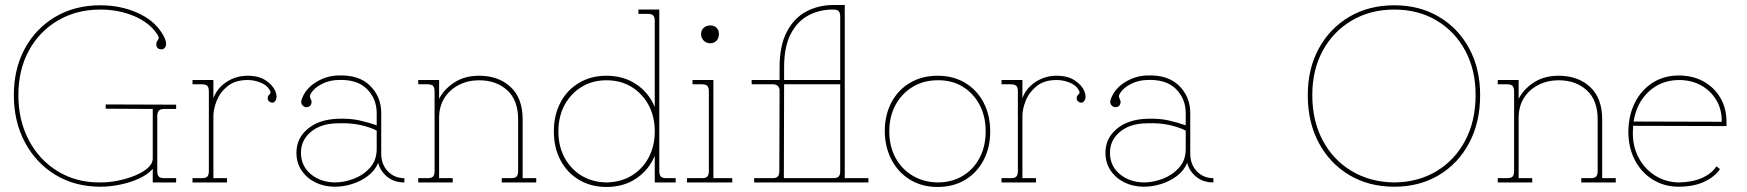

<svg xmlns="http://www.w3.org/2000/svg" viewBox="-20 -725 6941 763"><path d="M379 17Q278 17 200.5 -30Q123 -77 79 -159.5Q35 -242 35 -347Q35 -452 79 -532.5Q123 -613 200.5 -658.5Q278 -704 379 -704Q457 -704 523 -675.5Q589 -647 622 -596Q636 -574 639 -560Q642 -546 637 -538Q630 -526 615.5 -529.5Q601 -533 601 -549Q601 -557 605 -562Q609 -567 610.5 -573Q612 -579 604 -590Q573 -636 512 -661.5Q451 -687 379 -687Q284 -687 210 -643.5Q136 -600 94.5 -523.5Q53 -447 53 -347Q53 -247 94.5 -168Q136 -89 210 -44Q284 1 379 0Q414 0 450.5 -7.5Q487 -15 518 -28Q549 -41 568 -58Q587 -75 587 -96V-292L400 -293V-310L680 -309V-292H633Q617 -292 611 -285Q605 -278 605 -263V-45Q605 -30 611 -23.5Q617 -17 633 -17H680V0H587V-54Q567 -31 531.5 -15Q496 1 455.5 9Q415 17 379 17Z M745 0V-17H782Q798 -17 804 -23.5Q810 -30 810 -45V-362Q810 -377 804 -383.5Q798 -390 782 -390H745V-407H828V-335Q843 -375 880.5 -399.5Q918 -424 964 -424Q1008 -424 1036 -405.5Q1064 -387 1074 -363Q1084 -339 1074 -324Q1067 -314 1056.5 -318Q1046 -322 1044 -331Q1043 -342 1047.5 -346Q1052 -350 1054.5 -354.5Q1057 -359 1050 -370Q1040 -387 1015 -397Q990 -407 964 -407Q915 -407 885 -383Q855 -359 841.5 -325.5Q828 -292 828 -264V-17H882V0Z M1311 17Q1268 17 1233.5 0Q1199 -17 1178.5 -47.5Q1158 -78 1158 -118Q1158 -175 1202.5 -212.5Q1247 -250 1321 -253Q1371 -255 1408.5 -246.5Q1446 -238 1477 -227V-275Q1477 -333 1437.5 -372Q1398 -411 1321 -407Q1288 -406 1258.5 -391Q1229 -376 1215 -353Q1210 -344 1212.5 -337.5Q1215 -331 1217.5 -324.5Q1220 -318 1215 -308Q1211 -301 1202 -299.5Q1193 -298 1186 -303Q1172 -314 1180 -333Q1195 -373 1235 -398Q1275 -423 1321 -425Q1405 -429 1450 -385Q1495 -341 1495 -276V-115Q1495 -72 1521 -44.5Q1547 -17 1587 -17V0Q1545 0 1517.5 -23.5Q1490 -47 1483 -78Q1470 -47 1442.5 -26Q1415 -5 1380 6Q1345 17 1311 17ZM1311 0Q1347 0 1385.5 -14.5Q1424 -29 1450.5 -58.5Q1477 -88 1477 -133V-206Q1452 -219 1413 -228Q1374 -237 1321 -235Q1255 -234 1215.5 -201Q1176 -168 1176 -118Q1176 -66 1214.5 -33.5Q1253 -1 1311 0Z M1642 0V-17H1679Q1695 -17 1701 -23.5Q1707 -30 1707 -45V-362Q1707 -377 1701 -383.5Q1695 -390 1679 -390H1642V-407H1725V-332Q1744 -370 1785 -397Q1826 -424 1884 -424Q1961 -424 2009 -379.5Q2057 -335 2057 -251V-17H2111V0H1974V-17H2011Q2027 -17 2033 -23.5Q2039 -30 2039 -45V-251Q2039 -327 1995.5 -366.5Q1952 -406 1884 -406Q1840 -406 1803.5 -387.5Q1767 -369 1746 -335.5Q1725 -302 1725 -257V-17H1779V0Z M2390 18Q2329 18 2281.5 -10Q2234 -38 2207.5 -88Q2181 -138 2181 -203Q2181 -268 2207.5 -318Q2234 -368 2281.5 -396Q2329 -424 2390 -424Q2458 -424 2508 -390.5Q2558 -357 2582 -300V-642Q2582 -657 2576 -663.5Q2570 -670 2554 -670H2517V-687H2600V-45Q2600 -30 2606 -23.5Q2612 -17 2628 -17H2665V0H2582V-106Q2558 -49 2508 -15.5Q2458 18 2390 18ZM2390 0Q2447 -1 2490 -27Q2533 -53 2557.5 -98.5Q2582 -144 2582 -203Q2582 -262 2557.5 -307.5Q2533 -353 2490 -379.5Q2447 -406 2390 -406Q2334 -406 2291 -379.5Q2248 -353 2223.5 -307.5Q2199 -262 2199 -203Q2199 -144 2223.5 -98.5Q2248 -53 2291 -27Q2334 -1 2390 0Z M2803 -553Q2787 -553 2776.5 -563.5Q2766 -574 2766 -590Q2766 -605 2776.5 -614.5Q2787 -624 2803 -624Q2818 -624 2827.5 -614.5Q2837 -605 2837 -590Q2837 -574 2827.5 -563.5Q2818 -553 2803 -553ZM2710 0V-17H2769Q2785 -17 2791 -23.5Q2797 -30 2797 -45V-362Q2797 -377 2791 -383.5Q2785 -390 2769 -390H2732V-407H2815V-17H2890V0Z M2977 0V-17H3049Q3065 -17 3071 -23.5Q3077 -30 3077 -45L3078 -368Q3075 -390 3051 -390H2967V-407H3078V-457Q3078 -544 3107 -599Q3136 -654 3184.5 -679.5Q3233 -705 3291 -705H3337V-17H3431V0ZM3096 -407H3319V-659Q3319 -674 3313 -680.5Q3307 -687 3291 -687H3289Q3236 -687 3192 -663.5Q3148 -640 3122 -589.5Q3096 -539 3096 -457ZM3095 -17H3291Q3307 -17 3313 -23.5Q3319 -30 3319 -45V-390H3096Z M3706 18Q3645 18 3598 -10Q3551 -38 3524 -88Q3497 -138 3496 -203Q3496 -268 3522.5 -318Q3549 -368 3596.5 -396Q3644 -424 3706 -424Q3768 -424 3815 -396Q3862 -368 3888.5 -318Q3915 -268 3915 -203Q3915 -138 3888.5 -88Q3862 -38 3815 -10Q3768 18 3706 18ZM3706 0Q3762 0 3805 -25.5Q3848 -51 3872.5 -97Q3897 -143 3897 -203Q3897 -263 3872.5 -309Q3848 -355 3805 -381Q3762 -407 3706 -406Q3650 -406 3606.5 -379.5Q3563 -353 3538.5 -307.5Q3514 -262 3514 -203Q3514 -144 3538.5 -98.5Q3563 -53 3606.5 -27Q3650 -1 3706 0Z M3960 0V-17H3997Q4013 -17 4019 -23.5Q4025 -30 4025 -45V-362Q4025 -377 4019 -383.5Q4013 -390 3997 -390H3960V-407H4043V-335Q4058 -375 4095.5 -399.5Q4133 -424 4179 -424Q4223 -424 4251 -405.5Q4279 -387 4289 -363Q4299 -339 4289 -324Q4282 -314 4271.5 -318Q4261 -322 4259 -331Q4258 -342 4262.5 -346Q4267 -350 4269.5 -354.5Q4272 -359 4265 -370Q4255 -387 4230 -397Q4205 -407 4179 -407Q4130 -407 4100 -383Q4070 -359 4056.5 -325.5Q4043 -292 4043 -264V-17H4097V0Z M4526 17Q4483 17 4448.5 0Q4414 -17 4393.5 -47.5Q4373 -78 4373 -118Q4373 -175 4417.5 -212.5Q4462 -250 4536 -253Q4586 -255 4623.5 -246.5Q4661 -238 4692 -227V-275Q4692 -333 4652.5 -372Q4613 -411 4536 -407Q4503 -406 4473.5 -391Q4444 -376 4430 -353Q4425 -344 4427.5 -337.5Q4430 -331 4432.5 -324.5Q4435 -318 4430 -308Q4426 -301 4417 -299.5Q4408 -298 4401 -303Q4387 -314 4395 -333Q4410 -373 4450 -398Q4490 -423 4536 -425Q4620 -429 4665 -385Q4710 -341 4710 -276V-115Q4710 -72 4736 -44.5Q4762 -17 4802 -17V0Q4760 0 4732.5 -23.5Q4705 -47 4698 -78Q4685 -47 4657.5 -26Q4630 -5 4595 6Q4560 17 4526 17ZM4526 0Q4562 0 4600.5 -14.5Q4639 -29 4665.5 -58.5Q4692 -88 4692 -133V-206Q4667 -219 4628 -228Q4589 -237 4536 -235Q4470 -234 4430.5 -201Q4391 -168 4391 -118Q4391 -66 4429.5 -33.5Q4468 -1 4526 0Z M5521 17Q5420 17 5342.5 -29Q5265 -75 5221 -157Q5177 -239 5177 -347Q5177 -452 5221 -532.5Q5265 -613 5342.5 -658.5Q5420 -704 5521 -704Q5621 -704 5698 -658.5Q5775 -613 5818.5 -532.5Q5862 -452 5862 -347Q5862 -239 5818.5 -157Q5775 -75 5698 -29Q5621 17 5521 17ZM5521 0Q5616 -1 5689 -45Q5762 -89 5803 -167Q5844 -245 5844 -347Q5844 -447 5803 -523.5Q5762 -600 5689 -643.5Q5616 -687 5521 -687Q5426 -687 5352 -643.5Q5278 -600 5236.5 -523.5Q5195 -447 5195 -347Q5195 -245 5236.5 -167Q5278 -89 5352 -45Q5426 -1 5521 0Z M5932 0V-17H5969Q5985 -17 5991 -23.5Q5997 -30 5997 -45V-362Q5997 -377 5991 -383.5Q5985 -390 5969 -390H5932V-407H6015V-332Q6034 -370 6075 -397Q6116 -424 6174 -424Q6251 -424 6299 -379.5Q6347 -335 6347 -251V-17H6401V0H6264V-17H6301Q6317 -17 6323 -23.5Q6329 -30 6329 -45V-251Q6329 -327 6285.5 -366.5Q6242 -406 6174 -406Q6130 -406 6093.5 -387.5Q6057 -369 6036 -335.5Q6015 -302 6015 -257V-17H6069V0Z M6822 -241Q6823 -289 6801 -326.5Q6779 -364 6740.5 -385.5Q6702 -407 6651 -407Q6580 -406 6531.5 -360.5Q6483 -315 6472 -242ZM6651 17Q6594 17 6548.5 -11Q6503 -39 6477 -88.5Q6451 -138 6451 -203Q6452 -268 6477.5 -318Q6503 -368 6548 -396.5Q6593 -425 6651 -425Q6707 -425 6749.5 -401.5Q6792 -378 6816.5 -336.5Q6841 -295 6841 -241V-224L6470 -225L6469 -203Q6467 -148 6490 -102Q6513 -56 6555.5 -28.5Q6598 -1 6651 0Q6707 -1 6745 -18.5Q6783 -36 6801 -64L6815 -53Q6794 -22 6752 -2.5Q6710 17 6651 17Z"/></svg>

Font: Grandiflora One
Style: Regular
Weight: 400
Designer: Haesung Cho
Foundry: JAMO
Version: Version 1.000; ttfautohint (v1.8.4.7-5d5b);gftools[0.9.28]